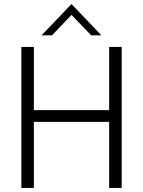

<svg xmlns="http://www.w3.org/2000/svg" viewBox="-20 -929 708 949"><path d="M85.5 -697H147.5V-384.5H519.5V-697H581.5V0H519.5V-326.5H147.5V0H85.5ZM333.5 -909 481 -754.5H430.5L333.5 -855.5L237 -754.5H185.5Z"/></svg>

Font: HK Grotesk Light
Style: Regular
Weight: 300
Designer: Alfredo Marco Pradil
Foundry: Hanken Design Co.
Version: Version 3.001